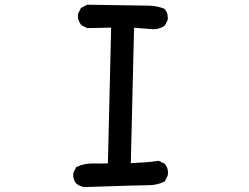

<svg xmlns="http://www.w3.org/2000/svg" viewBox="-20 -758 1040 802"><path d="M332 23.4Q313.5 21 299.3 9.3L298.8 8.8L298.3 8.3Q283.7 -8.3 286.1 -34.2V-36.1L287.1 -37.6L296.9 -57.1L298.3 -60.1L301.8 -61.5Q317.4 -68.8 334.7 -72.3Q352.1 -75.7 371.6 -75.2Q401.9 -74.2 430.7 -75.7L444.3 -642.6L346.7 -640.6H344.2L342.3 -641.6L322.8 -651.4L321.3 -652.3L319.8 -653.8Q303.2 -672.4 305.7 -698.2V-700.2L306.6 -701.7L316.4 -721.2L317.9 -724.1L320.3 -725.6L341.8 -737.3L344.2 -738.3H346.7Q565.4 -734.4 598.6 -734.4Q633.8 -734.4 664.6 -722.2L667 -721.2L668.5 -719.2Q683.1 -702.6 680.7 -676.8V-674.8L679.7 -673.3L669.9 -653.8L668.9 -651.9L667 -650.4Q654.8 -641.6 640.1 -638.2Q625.5 -634.8 609.4 -636.7L540 -642.1L526.4 -76.7Q545.9 -77.6 561 -78.4Q576.2 -79.1 588.4 -80.1Q615.2 -82 640.1 -85.9L643.1 -86.4L646 -85L665.5 -75.2L667 -74.2L668.5 -72.8Q685.1 -53.7 680.7 -25.9L680.2 -24.4L679.7 -22.9L669.9 -3.4L668.5 -0.5L665.5 1Q650.9 8.3 634.5 12Q618.2 15.6 600.6 15.6Q567.4 15.6 333.5 23.4H332.5Z"/></svg>

Font: NaikaiFont
Style: Bold
Weight: 700
Version: Version 1.89